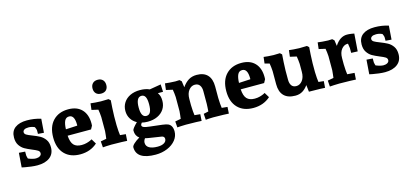

<svg xmlns="http://www.w3.org/2000/svg" viewBox="-75 -1315 4572 2131"><g transform="rotate(-15 2211.5 -250.0)"><path d="M379.9 -479 368.2 -320.8 300.8 -326.2V-369.1Q300.8 -373 296.4 -385.5Q292 -397.9 287.1 -407.2Q251 -423.3 216.8 -422.9Q183.6 -422.9 167.7 -411.9Q151.9 -400.9 151.9 -384.8Q151.9 -365.7 171.4 -353.8Q190.9 -341.8 234.9 -325.2Q284.7 -306.2 318.8 -287.6Q353 -269 377.4 -234.6Q401.9 -200.2 401.9 -146Q401.9 -70.8 349.4 -30.5Q296.9 9.8 207 9.8Q174.8 9.8 135.5 4.9Q96.2 0 67.1 -5.6Q38.1 -11.2 29.8 -13.2L42 -178.2L112.8 -172.9V-127.9Q113.8 -120.1 116.9 -108.2Q120.1 -96.2 122.1 -90.8Q176.3 -68.8 210 -68.8Q236.8 -68.8 255.4 -80.3Q273.9 -91.8 273.9 -111.8Q273.9 -132.8 254.9 -145Q235.8 -157.2 191.9 -174.8Q143.1 -194.8 111.6 -212.9Q80.1 -231 56.6 -265.4Q33.2 -299.8 33.2 -354Q33.2 -428.2 83 -465.6Q132.8 -502.9 220.2 -502.9Q303.7 -502.9 379.9 -479Z M613.8 -221.2Q618.7 -145 648.7 -113Q678.7 -81.1 738.8 -81.1Q771 -81.1 797.9 -88.6Q824.7 -96.2 840.1 -103.5Q855.5 -110.8 859.9 -113.8L894.5 -56.2Q815.4 14.6 698.7 15.1Q583.5 15.1 518.6 -52.5Q453.6 -120.1 453.6 -242.2Q453.6 -366.2 519 -434.6Q584.5 -502.9 694.8 -502.9Q794.9 -502.9 849.9 -445.1Q904.8 -387.2 904.8 -284.2L903.8 -259.8L882.8 -221.2ZM746.6 -310.1Q746.6 -423.8 683.6 -423.8Q647.5 -423.8 631.6 -390.4Q615.7 -356.9 613.8 -294.9L745.6 -301.8Z M1174.3 -654.8Q1174.3 -618.7 1153.8 -597.4Q1133.3 -576.2 1095.2 -576.2Q1057.1 -576.2 1036.6 -597.7Q1016.1 -619.1 1016.1 -654.8Q1016.1 -690.9 1037.1 -712.9Q1058.1 -734.9 1095.2 -734.9Q1132.3 -734.9 1153.3 -713.4Q1174.3 -691.9 1174.3 -654.8ZM1058.1 0Q1029.3 0 998.3 2Q967.3 3.9 958.5 4.9L953.1 -64.9L1019 -77.1Q1020 -88.4 1024.2 -119.6Q1028.3 -150.9 1028.3 -163.1V-325.2Q1028.3 -338.4 1024.4 -369.6Q1020.5 -400.9 1018.1 -412.1L943.4 -429.2L952.1 -502.9Q964.4 -501 1003.9 -497.6Q1043.5 -494.1 1069.3 -494.1L1157.2 -496.1L1178.2 -477.1Q1176.3 -456.1 1172.4 -391.1Q1168.5 -326.2 1168.5 -294.9V-192.9Q1168.5 -162.1 1171.9 -125Q1175.3 -87.9 1177.2 -77.1L1242.2 -70.8L1237.3 4.9Q1225.1 3.9 1177.2 2Q1129.4 0 1058.1 0Z M1730 -324.2Q1730 -270 1702.9 -228.5Q1675.8 -187 1627.2 -164.1Q1578.6 -141.1 1514.6 -141.1Q1478.5 -141.1 1446.8 -148.9Q1432.6 -131.8 1432.6 -122.1Q1432.6 -106 1451.7 -97.4Q1470.7 -88.9 1515.6 -84Q1619.6 -72.8 1661.1 -66.9Q1702.6 -61 1720.7 -54.2Q1772.5 -34.2 1772.9 39.1Q1772.9 93.3 1737.3 138.2Q1701.7 183.1 1640.1 209Q1578.6 234.9 1504.9 234.9Q1396 234.9 1340.3 199Q1284.7 163.1 1284.7 91.8Q1284.7 75.7 1310.3 51.8Q1335.9 27.8 1377 3.9Q1355 -12.2 1344.5 -34.2Q1334 -56.2 1334 -87.9Q1334 -107.9 1395 -168Q1352.1 -190.9 1327.9 -230.5Q1303.7 -270 1303.7 -319.8Q1303.7 -374 1330.8 -415.5Q1357.9 -457 1406.2 -480Q1454.6 -502.9 1519 -502.9Q1582 -502.9 1627.9 -481.9L1758.8 -503.9L1762.7 -418H1703.6Q1717.8 -397 1723.9 -375.5Q1730 -354 1730 -324.2ZM1456.1 -317.9Q1456.1 -207 1515.6 -207Q1547.9 -207 1562.7 -236.1Q1577.6 -265.1 1577.6 -326.2Q1577.6 -382.3 1563.2 -409.7Q1548.8 -437 1519 -437Q1456.1 -437 1456.1 -317.9ZM1418 76.2Q1418 114.3 1451.4 134.5Q1484.9 154.8 1548.8 154.8Q1595.7 154.8 1623.3 137.9Q1650.9 121.1 1650.9 91.8Q1650.9 77.6 1642.3 68.8Q1633.8 60.1 1617.7 58.1L1487.8 38.1Q1454.6 33.2 1436 27.8Q1418 52.2 1418 76.2Z M2405.8 4.9Q2393.6 3.9 2345.7 2Q2297.9 0 2226.6 0Q2197.8 0 2172.9 2Q2147.9 3.9 2140.6 4.9L2135.7 -64.9L2191.9 -77.1L2194.8 -121.1L2196.8 -163.1V-311Q2196.8 -352.1 2178.2 -377.4Q2159.7 -402.8 2122.6 -402.8Q2082.5 -402.8 2053.2 -366Q2023.9 -329.1 2023.9 -265.1V-192.9Q2023.9 -162.1 2027.3 -125Q2030.8 -87.9 2032.7 -77.1L2097.7 -70.8L2092.8 4.9Q2080.6 3.9 2032.7 2Q1984.9 0 1913.6 0Q1884.8 0 1853.8 2Q1822.8 3.9 1814 4.9L1808.6 -64.9L1874.5 -77.1Q1875.5 -88.4 1879.6 -119.1Q1883.8 -149.9 1883.8 -163.1V-325.2Q1883.8 -337.4 1879.9 -369.1Q1876 -400.9 1873.5 -412.1L1798.8 -429.2L1807.6 -502.9Q1819.8 -501 1859.4 -497.6Q1898.9 -494.1 1924.8 -494.1L1972.7 -496.1L1993.7 -477.1L2003.9 -405.8Q2036.1 -452.6 2075.9 -477.8Q2115.7 -502.9 2169.9 -502.9Q2252 -502.9 2294.4 -457.5Q2336.9 -412.1 2336.9 -325.2V-192.9Q2336.9 -162.1 2340.3 -125Q2343.8 -87.9 2345.7 -77.1L2410.6 -70.8Z M2602.5 -221.2Q2607.4 -145 2637.5 -113Q2667.5 -81.1 2727.5 -81.1Q2759.8 -81.1 2786.6 -88.6Q2813.5 -96.2 2828.9 -103.5Q2844.2 -110.8 2848.6 -113.8L2883.3 -56.2Q2804.2 14.6 2687.5 15.1Q2572.3 15.1 2507.3 -52.5Q2442.4 -120.1 2442.4 -242.2Q2442.4 -366.2 2507.8 -434.6Q2573.2 -502.9 2683.6 -502.9Q2783.7 -502.9 2838.6 -445.1Q2893.6 -387.2 2893.6 -284.2L2892.6 -259.8L2871.6 -221.2ZM2735.4 -310.1Q2735.4 -423.8 2672.4 -423.8Q2636.2 -423.8 2620.4 -390.4Q2604.5 -356.9 2602.5 -294.9L2734.4 -301.8Z M3349.1 -494.1 3437 -496.1 3458 -477.1Q3456.1 -456.1 3452.1 -391.1Q3448.2 -326.2 3448.2 -294.9V-192.9Q3448.2 -162.1 3451.7 -125Q3455.1 -87.9 3457 -77.1L3517.1 -70.8L3511.2 4.9Q3501.5 3.9 3456.3 2Q3411.1 0 3327.1 0L3317.9 -78.1Q3289.1 -38.1 3254.2 -17.1Q3219.2 3.9 3172.9 3.9Q3085.9 3.9 3041.5 -41.5Q2997.1 -86.9 2997.1 -173.8V-325.2Q2997.1 -338.4 2993.2 -371.1Q2989.3 -403.8 2986.8 -415L2932.1 -429.2L2940.9 -502.9Q2953.1 -501 2990 -497.6Q3026.9 -494.1 3053.2 -494.1L3126 -496.1L3147 -477.1Q3145 -456.1 3141.1 -391.1Q3137.2 -326.2 3137.2 -294.9V-188Q3137.2 -146 3155 -121.1Q3172.9 -96.2 3210 -96.2Q3250 -96.2 3279.1 -133.1Q3308.1 -169.9 3308.1 -233.9V-325.2Q3308.1 -338.4 3304 -369.6Q3299.8 -400.9 3297.9 -412.1L3223.1 -429.2L3231.9 -502.9Q3244.1 -501 3283.7 -497.6Q3323.2 -494.1 3349.1 -494.1Z M3898.4 -502.9Q3921.4 -502.9 3947 -499Q3972.7 -495.1 3980.5 -493.2L3965.8 -292L3891.6 -294.9V-350.1Q3891.6 -354 3883.8 -401.9Q3881.8 -402.8 3877.4 -402.8Q3837.4 -402.8 3808.1 -366Q3778.8 -329.1 3778.8 -265.1V-192.9Q3778.8 -162.1 3782.2 -125Q3785.6 -87.9 3787.6 -77.1L3870.6 -70.8L3865.7 4.9Q3851.6 3.9 3799.6 2Q3747.6 0 3676.8 0Q3647.9 0 3612.8 2Q3577.6 3.9 3566.4 4.9L3561.5 -64.9L3629.4 -77.1Q3630.4 -88.4 3634.5 -119.6Q3638.7 -150.9 3638.7 -163.1V-325.2Q3638.7 -338.4 3634.8 -369.6Q3630.9 -400.9 3628.4 -412.1L3553.7 -429.2L3562.5 -503.9Q3574.7 -502 3614.3 -498Q3653.8 -494.1 3679.7 -494.1L3727.5 -496.1L3748.5 -477.1L3757.8 -411.1Q3816.4 -502.9 3898.4 -502.9Z M4374 -479 4362.3 -320.8 4294.9 -326.2V-369.1Q4294.9 -373 4290.5 -385.5Q4286.1 -397.9 4281.2 -407.2Q4245.1 -423.3 4210.9 -422.9Q4177.7 -422.9 4161.9 -411.9Q4146 -400.9 4146 -384.8Q4146 -365.7 4165.5 -353.8Q4185.1 -341.8 4229 -325.2Q4278.8 -306.2 4313 -287.6Q4347.2 -269 4371.6 -234.6Q4396 -200.2 4396 -146Q4396 -70.8 4343.5 -30.5Q4291 9.8 4201.2 9.8Q4168.9 9.8 4129.6 4.9Q4090.3 0 4061.3 -5.6Q4032.2 -11.2 4023.9 -13.2L4036.1 -178.2L4106.9 -172.9V-127.9Q4107.9 -120.1 4111.1 -108.2Q4114.3 -96.2 4116.2 -90.8Q4170.4 -68.8 4204.1 -68.8Q4231 -68.8 4249.5 -80.3Q4268.1 -91.8 4268.1 -111.8Q4268.1 -132.8 4249 -145Q4230 -157.2 4186 -174.8Q4137.2 -194.8 4105.7 -212.9Q4074.2 -231 4050.8 -265.4Q4027.3 -299.8 4027.3 -354Q4027.3 -428.2 4077.1 -465.6Q4127 -502.9 4214.4 -502.9Q4297.9 -502.9 4374 -479Z"/></g></svg>

Font: Sura
Style: Bold
Weight: 700
Designer: Carolina Giovagnoli
Foundry: Huerta Tipografica
Version: Version 1.002;PS 001.002;hotconv 1.0.70;makeotf.lib2.5.58329